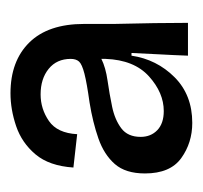

<svg xmlns="http://www.w3.org/2000/svg" viewBox="-30 -680 378 357"><g transform="rotate(-90 158.5 -501.0)"><path d="M109 -332Q72 -332 43.5 -352.5Q15 -373 15 -420Q15 -456 32.5 -476Q50 -496 80 -506.5Q110 -517 147 -523Q183 -528 200.5 -532.5Q218 -537 223 -542.5Q228 -548 228 -558Q228 -584 209.5 -599Q191 -614 162 -614Q135 -614 112.5 -598.5Q90 -583 88 -546L26 -553Q29 -598 50.5 -623.5Q72 -649 103 -659.5Q134 -670 164 -670Q224 -670 258.5 -635Q293 -600 293 -533V-477Q294 -441 294.5 -402.5Q295 -364 295 -340H234Q235 -368 236.5 -394Q238 -420 239 -445H234Q227 -398 194 -365Q161 -332 109 -332ZM131 -385Q165 -385 195.5 -412.5Q226 -440 228 -493V-501Q212 -493 187.5 -489.5Q163 -486 139 -481Q115 -476 99 -464Q83 -452 83 -428Q83 -409 95.5 -397Q108 -385 131 -385Z"/></g></svg>

Font: Bricolage Grotesque 48pt Light
Style: Regular
Weight: 300
Designer: Mathieu Triay
Foundry: Atelier Triay
Version: Version 1.000; ttfautohint (v1.8.4.7-5d5b);gftools[0.9.32]